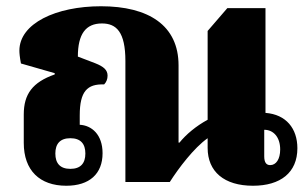

<svg xmlns="http://www.w3.org/2000/svg" viewBox="-20 -582 981 614"><path d="M192 12C266 12 308 -26 308 -92C308 -152 273 -181 235 -183V-213C235 -290 259 -314 313 -312C320 -319 324 -329 324 -340C324 -358 312 -369 284 -380L229 -401C229 -473 254 -507 306 -507C352 -507 381 -480 381 -387V0H523C551 -44 600 -109 644 -140V-109C644 -33 697 12 789 12C877 12 931 -30 931 -108C931 -171 895 -216 829 -221V-556H707L644 -483V-199C607 -179 575 -152 554 -126H551V-373C551 -501 455 -562 303 -562C159 -562 42 -507 42 -420C42 -412 43 -400 47 -379L155 -348V-344C84 -319 56 -281 56 -216V-125C56 -37 107 12 192 12ZM844 -54C832 -54 825 -62 825 -82V-167C854 -167 876 -144 876 -104C876 -73 863 -54 844 -54ZM205 -42C172 -42 157 -60 157 -91C157 -122 172 -140 205 -140C238 -140 253 -122 253 -91C253 -60 238 -42 205 -42Z"/></svg>

Font: Noto Serif Thai Black
Style: Regular
Weight: 900
Designer: Monotype Design Team
Foundry: Monotype Imaging Inc.
Version: Version 2.002